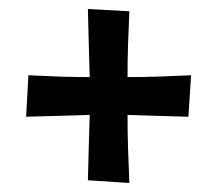

<svg xmlns="http://www.w3.org/2000/svg" viewBox="-20 -540 481 426"><path d="M175 -140Q176 -184 177 -216Q178 -248 179 -285Q142 -284 111.5 -283Q81 -282 38 -281L43 -373Q84 -371 114 -370Q144 -369 179 -369Q178 -408 177 -441Q176 -474 175 -520L267 -515Q265 -471 264 -438.5Q263 -406 263 -369Q298 -369 329.5 -370Q361 -371 404 -373L398 -281Q357 -282 327 -283Q297 -284 263 -285Q263 -247 264 -213.5Q265 -180 267 -134Z"/></svg>

Font: Cantora One
Style: Regular
Weight: 400
Designer: Pablo Impallari, Rodrigo Fuenzalida
Foundry: Pablo Impallari
Version: Version 1.002; ttfautohint (v0.8) -G 200 -r 50